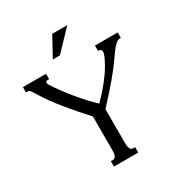

<svg xmlns="http://www.w3.org/2000/svg" viewBox="-208 -1058 1129 1202"><g transform="rotate(-30 357.0 -456.5)"><path d="M550.3 -610.4Q567.9 -646.5 565.2 -661.6Q562.5 -676.8 546.4 -676.8H540.5V-715.8H705.1V-676.8H702.6Q694.3 -676.8 686 -674.1Q677.7 -671.4 667.5 -662.6Q657.2 -653.8 643.8 -637.2Q630.4 -620.6 611.3 -592.8Q591.3 -564 569.1 -534.9Q546.9 -505.9 520.8 -474.9Q494.6 -443.8 464.4 -410.2Q434.1 -376.5 398.4 -337.9V-91.3Q398.4 -82.5 399.4 -73.2Q400.4 -64 403.3 -56.4Q406.2 -48.8 411.6 -43.9Q417 -39.1 425.8 -39.1H440.4V0H265.1V-39.1H279.8Q288.6 -39.1 293.9 -43.9Q299.3 -48.8 302.5 -56.4Q305.7 -64 306.6 -73.2Q307.6 -82.5 307.6 -91.3V-337.9Q239.3 -412.1 176.8 -488.3Q114.3 -564.5 66.4 -643.6Q60.1 -653.8 55.7 -660.4Q51.3 -667 47.9 -670.7Q44.4 -674.3 41.5 -675.5Q38.6 -676.8 35.2 -676.8H20V-715.8H187V-676.8H174.3Q164.6 -676.8 161.9 -668.7Q159.2 -660.6 170.4 -643.6Q189.9 -612.8 215.1 -578.9Q240.2 -544.9 268.1 -511Q295.9 -477.1 325.2 -445.3Q354.5 -413.6 382.8 -387.2Q409.7 -415 433.6 -441.9Q457.5 -468.8 478.5 -496.1Q499.5 -523.4 517.6 -551.8Q535.6 -580.1 550.3 -610.4ZM345.7 -913.1H454.6L319.8 -772H268.6Z"/></g></svg>

Font: Arian AMU Serif
Style: Regular
Weight: 400
Designer: Ruben Hakobyan (Tarumian)
Foundry: Ruben Hakobyan (Tarumian)
Version: Version 1.002